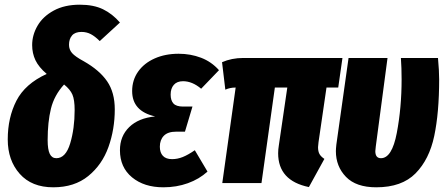

<svg xmlns="http://www.w3.org/2000/svg" viewBox="-20 -780 1904 818"><path d="M491 -684 405 -605Q385 -625 367 -634.5Q349 -644 327 -644Q300 -644 287 -629Q274 -614 274 -589Q274 -569 287 -554Q300 -539 337 -519Q404 -481 436.5 -433.5Q469 -386 469 -314Q469 -229 442 -153.5Q415 -78 356 -30Q297 18 207 18Q115 18 64 -39.5Q13 -97 13 -186Q13 -279 50 -351Q87 -423 179 -465Q145 -494 131 -523.5Q117 -553 117 -588Q117 -631 140 -670.5Q163 -710 209 -735Q255 -760 320 -760Q379 -760 419 -740.5Q459 -721 491 -684ZM183 -183Q183 -143 192 -124.5Q201 -106 220 -106Q260 -106 279 -169Q298 -232 298 -311Q298 -355 288.5 -377Q279 -399 253 -420Q211 -374 197 -317Q183 -260 183 -183Z M491 -140Q491 -200 530.5 -238.5Q570 -277 641 -284Q543 -306 543 -392Q543 -439 568.5 -475Q594 -511 639 -531Q684 -551 741 -551Q792 -551 836.5 -534Q881 -517 913 -481L837 -402Q799 -434 760 -434Q734 -434 720.5 -418.5Q707 -403 707 -377Q707 -352 719 -339Q731 -326 760 -326H800L768 -219H730Q695 -219 678 -201.5Q661 -184 661 -155Q661 -130 674 -116Q687 -102 713 -102Q736 -102 758.5 -111Q781 -120 810 -140L864 -49Q829 -17 780.5 0.5Q732 18 676 18Q594 18 542.5 -24.5Q491 -67 491 -140Z M1337 -174Q1335 -158 1335 -153Q1335 -135 1341 -124Q1347 -113 1362 -103L1296 17Q1165 -10 1165 -127Q1165 -143 1168 -161L1204 -407H1151L1094 0H927L984 -407H983Q960 -407 940 -398L926 -515Q967 -533 1016 -533H1439L1421 -407H1371Z M1851 -442Q1851 -300 1830 -200.5Q1809 -101 1750.5 -41.5Q1692 18 1583 18Q1497 18 1454 -26.5Q1411 -71 1411 -136Q1411 -146 1413 -164L1465 -533H1631L1581 -156Q1579 -142 1579 -136Q1579 -106 1603 -106Q1650 -106 1670.5 -213.5Q1691 -321 1691 -442Q1691 -491 1688 -533H1846Q1851 -478 1851 -442Z"/></svg>

Font: Fira Sans Extra Condensed ExtraBold
Style: Italic
Weight: 800
Width: 3
Italic angle: -8°
Designer: Carrois Corporate & Edenspiekermann AG
Foundry: Carrois Corporate GbR & Edenspiekermann AG
Version: Version 4.203